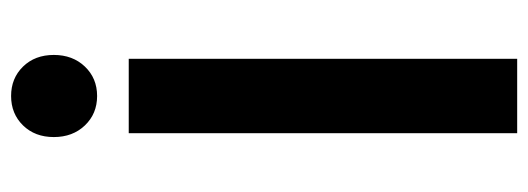

<svg xmlns="http://www.w3.org/2000/svg" viewBox="-323 -629 952 346"><g transform="rotate(-90 153.0 -456.0)"><path d="M86 -700H220V0H86ZM227 -835Q227 -801 206 -779Q185 -757 153 -757Q121 -757 100 -779Q79 -801 79 -835Q79 -869 100 -890.5Q121 -912 153 -912Q185 -912 206 -890.5Q227 -869 227 -835Z"/></g></svg>

Font: Gontserrat Medium
Style: Regular
Weight: 500
Designer: Julieta Ulanovsky
Foundry: Julieta Ulanovsky
Version: Version 6.001